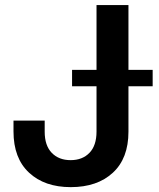

<svg xmlns="http://www.w3.org/2000/svg" viewBox="-20 -748 645 778"><path d="M266.6 10.3Q160.6 10.3 97.7 -48.3Q34.7 -106.9 34.7 -215.3V-259.3H161.1V-214.4Q161.1 -158.2 189.7 -128.7Q218.3 -99.1 266.1 -99.1Q314 -99.1 342.5 -128.7Q371.1 -158.2 371.1 -214.8V-727.5H500.5V-214.4Q500.5 -106.4 437.3 -48.1Q374 10.3 266.6 10.3ZM272 -398.4V-464.8H598.6V-398.4Z"/></svg>

Font: Inter 24pt SemiBold
Style: Regular
Weight: 600
Designer: Rasmus Andersson
Foundry: rsms
Version: Version 4.001;git-66647c0bb